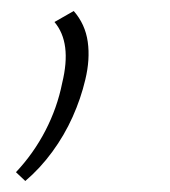

<svg xmlns="http://www.w3.org/2000/svg" viewBox="-20 -138 309 349"><path d="M26 191 9 175Q41 141 62.5 99.5Q84 58 93 13Q102 -24 98.5 -51.5Q95 -79 79 -98L114 -118Q135 -94 139.5 -62Q144 -30 135 7Q127 41 112 74.5Q97 108 75 138Q53 168 26 191Z"/></svg>

Font: Ysabeau Infant ExtraLight
Style: Italic
Weight: 250
Italic angle: -12°
Designer: Christian Thalmann (Catharsis Fonts)
Version: Version 2.001;gftools[0.9.30]; featfreeze: ss01,ss02,lnum